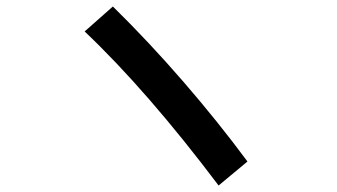

<svg xmlns="http://www.w3.org/2000/svg" viewBox="-20 -678 1040 592"><path d="M654 -106Q434 -398 241 -581L328 -658Q439 -549 545.5 -426Q652 -303 743 -180Z"/></svg>

Font: IBM Plex Sans JP Medium
Style: Regular
Weight: 500
Designer: Mike Abbink; Paul van der Laan; Pieter van Rosmalen; Wujin Sim; Yejin Wi; Jinhee Kim; Boomi Park; Yona Kim; Kichan Ma
Foundry: Sandoll Inc.
Version: Version 1.001